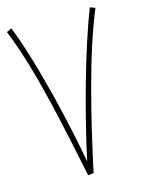

<svg xmlns="http://www.w3.org/2000/svg" viewBox="-105 -735 598 801"><g transform="rotate(-15 193.5 -334.5)"><path d="M175 3 199 0C243 -204 307 -477 385 -664L363 -672C299 -511 224 -235 186 -54C157 -213 95 -492 24 -672L2 -662C82 -467 135 -184 175 3Z"/></g></svg>

Font: Noto Sans Arabic ExtCond Thin
Style: Regular
Weight: 100
Width: 2
Designer: Monotype Design Team, Nadine Chahine, Nizar Qandah and Khaled Hosny
Foundry: Monotype Imaging Inc.
Version: Version 2.012